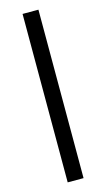

<svg xmlns="http://www.w3.org/2000/svg" viewBox="-133 -674 530 959"><g transform="rotate(-15 132.5 -194.5)"><path d="M91 241V-630H173V241Z"/></g></svg>

Font: Alumni Sans Thin SemiBold
Style: Regular
Weight: 600
Version: Version 1.018